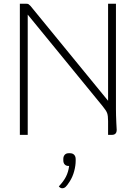

<svg xmlns="http://www.w3.org/2000/svg" viewBox="-20 -720 729 1025"><path d="M601 -64Q603 -36 603 -27Q603 0 577 0H557V-74Q557 -102 552 -116Q547 -130 528 -153L128 -642V0H86V-700H121Q129 -700 132.5 -697.5Q136 -695 143 -688L557 -182V-700H599V-137Q599 -106 601 -64ZM384 130V138Q384 164 376 194Q368 224 352 249Q338 271 330 278Q322 285 312 285Q302 285 294 275Q319 249 332 223.5Q345 198 349 166H346Q333 166 325.5 158Q318 150 318 136V128Q318 115 325.5 106.5Q333 98 346 98H354Q368 98 376 106.5Q384 115 384 130Z"/></svg>

Font: Krub ExtraLight
Style: Regular
Weight: 275
Designer: Ekaluck Peanpanawate
Foundry: Cadson Demak Co.,Ltd.
Version: Version 1.000; ttfautohint (v1.6)